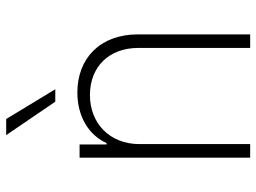

<svg xmlns="http://www.w3.org/2000/svg" viewBox="-123 -697 820 614"><g transform="rotate(-90 287.0 -390.0)"><path d="M133.2 -353.7C133.2 -448.9 199.2 -512.4 290.1 -512.4C380.7 -512.4 440.7 -451 440.7 -358V0H484V-359.7C484 -479 408 -552.6 298.3 -552.6C220.5 -552.6 161.9 -515.6 136.4 -459.2H132.1V-545.5H89.8V0H133.2ZM268.8 -623.2H308.6L213.4 -780.2H161.9Z"/></g></svg>

Font: Karasuma Gothic
Style: Thin
Weight: 200
Designer: Rasmus Andersson / Ryoko Ishizuka
Foundry: rsms
Version: Version 1.00